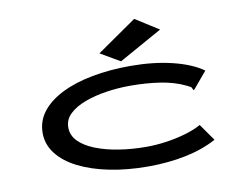

<svg xmlns="http://www.w3.org/2000/svg" viewBox="-76 -793 1153 908"><g transform="rotate(-10 500.0 -338.5)"><path d="M566 11Q466 11 381.5 -6Q297 -23 234 -54.5Q171 -86 136 -131Q101 -176 101 -231Q101 -289 136 -333.5Q171 -378 233.5 -409Q296 -440 380.5 -456Q465 -472 564 -472Q675 -472 765 -450Q855 -428 910 -389L848 -315L841 -307L836 -312Q835 -320 829 -324Q823 -328 808 -335Q756 -360 689 -370Q622 -380 548 -380Q490 -380 433 -371.5Q376 -363 329 -345.5Q282 -328 253.5 -301Q225 -274 225 -236Q225 -198 253 -169.5Q281 -141 330 -121.5Q379 -102 442 -92Q505 -82 574 -82Q620 -82 669 -89Q718 -96 762.5 -109Q807 -122 839 -140L896 -59Q829 -23 745.5 -6Q662 11 566 11ZM525 -501 431 -556 621 -688 733 -617Z"/></g></svg>

Font: Inconsolata UltraExpanded SemiBold
Style: Regular
Weight: 600
Width: 9
Monospace: yes
Designer: Raph Levien, Cyreal, Brenton Simpson
Foundry: Raph Levien, Cyreal, Google
Version: Version 3.001; ttfautohint (v1.8.2.53-6de2)